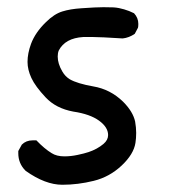

<svg xmlns="http://www.w3.org/2000/svg" viewBox="-20 -553 540 528"><path d="M30.3 -131.8Q30.3 -133.8 30.3 -137.7L40 -155.3Q51.8 -167 69.3 -167Q72.3 -167 80.1 -167Q102.5 -143.6 122.1 -131.8Q135.7 -123 157.2 -123Q174.8 -123 193.4 -127Q211.9 -130.9 223.6 -134.8Q247.1 -142.6 264.6 -157.2Q277.3 -168 277.3 -181.6Q277.3 -203.1 252.4 -221.2Q227.5 -239.3 181.6 -246.1Q133.8 -254.9 105.5 -285.2Q77.1 -315.4 66.4 -338.4Q55.7 -361.3 55.7 -382.8Q55.7 -406.2 65.4 -432.6Q77.1 -463.9 106.4 -492.2Q128.9 -514.6 151.4 -521.5Q172.9 -528.3 204.1 -530.3Q244.1 -533.2 264.6 -533.2Q285.2 -533.2 292.5 -532.7Q299.8 -532.2 307.1 -530.8Q314.5 -529.3 321.3 -527.3Q335 -523.4 348.6 -516.6Q360.4 -503.9 360.4 -487.3Q360.4 -479.5 359.4 -476.6L350.6 -460Q335 -449.2 317.4 -447.3Q255.9 -451.2 235.8 -451.2Q215.8 -451.2 209 -451.2Q159.2 -448.2 141.6 -414.1Q138.7 -407.2 138.7 -397.5Q138.7 -377.9 151.4 -356.4Q159.2 -342.8 171.9 -335Q192.4 -323.2 236.3 -315.4Q283.2 -307.6 318.4 -273.4Q345.7 -246.1 351.6 -218.8Q354.5 -202.1 354.5 -187.5Q354.5 -172.9 352.5 -160.2Q347.7 -128.9 314.5 -97.7Q281.2 -66.4 237.8 -55.7Q194.3 -44.9 151.4 -44.9Q104.5 -44.9 50.8 -83Q50.8 -83 49.8 -84Q30.3 -103.5 30.3 -131.8Z"/></svg>

Font: JasonHandwriting2
Style: SemiBold
Weight: 600
Version: Version 1.04.7